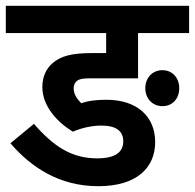

<svg xmlns="http://www.w3.org/2000/svg" viewBox="-20 -642 672 662"><path d="M330 -209C383 -209 405 -188 405 -155C405 -117 377 -96 315 -96C226 -96 164 -138 97 -215L16 -148C88 -64 186 0 319 0C453 0 515 -65 515 -152C515 -240 453 -298 347 -298C314 -298 285 -295 260 -286C246 -301 234 -316 234 -338C234 -348 238 -357 245 -363C253 -369 263 -372 290 -372H456V-528H632V-622H0V-528H346V-459H298C224 -459 190 -448 162 -425C140 -406 126 -379 126 -342C126 -276 177 -221 231 -188C262 -201 296 -209 330 -209ZM481 -338C481 -302 506 -276 540 -276C575 -276 598 -302 598 -338C598 -373 575 -400 540 -400C505 -400 481 -373 481 -338Z"/></svg>

Font: Noto Sans Devanagari UI SemiCondensed SemiBold
Style: Regular
Weight: 600
Width: 4
Designer: Jelle Bosma - Monotype Design Team
Foundry: Monotype Imaging Inc.
Version: Version 2.004